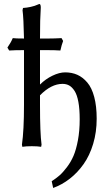

<svg xmlns="http://www.w3.org/2000/svg" viewBox="-20 -725 544 961"><path d="M100.1 -532.2Q98.1 -635.3 92.8 -673.8L95.2 -685.1Q114.7 -686.5 130.4 -689.9Q146 -693.4 153.3 -695.8Q160.6 -698.2 176.8 -705.1Q184.1 -705.1 184.1 -687Q180.2 -631.8 180.2 -532.2H222.2Q252 -532.2 288.1 -534.2L295.9 -520Q288.1 -499.5 282.2 -472.2Q255.9 -474.1 212.9 -474.1H180.2V-301.8Q208 -329.6 242.7 -346.2Q277.3 -362.8 306.2 -362.8Q339.8 -362.8 367.2 -350.6Q394.5 -338.4 417 -312Q439.5 -285.6 451.7 -239.5Q463.9 -193.4 463.9 -130.9Q463.9 -63.5 446.3 -4.9Q428.7 53.7 398.4 96.4Q368.2 139.2 329.3 169.4Q290.5 199.7 246.1 215.8L238.8 182.1Q261.2 167.5 278.1 152.8Q294.9 138.2 314.9 111.8Q335 85.4 348.1 54.7Q361.3 23.9 370.1 -23.4Q378.9 -70.8 378.9 -127.9Q378.9 -179.2 372.3 -214.8Q365.7 -250.5 353.3 -269.8Q340.8 -289.1 326.4 -297.1Q312 -305.2 293 -305.2Q236.3 -305.2 180.2 -248V-200.2Q180.2 -58.1 188 -1L186 9.8Q168 6.8 139.2 6.8Q109.9 6.8 91.8 9.8L89.8 -1Q100.1 -72.3 100.1 -201.2V-474.1Q54.2 -474.1 25.9 -472.2L17.1 -486.8Q34.7 -512.2 43.9 -534.2Q57.1 -532.2 100.1 -532.2Z"/></svg>

Font: Linear Smooth Low Contrast
Style: Regular
Weight: 500
Designer: Philipp H. Poll, Flanker
Foundry: Philipp H. Poll, reworked by Flanker
Version: Version 1.010 | FøM Fix